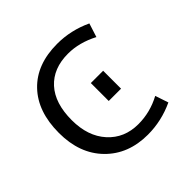

<svg xmlns="http://www.w3.org/2000/svg" viewBox="-143 -663 807 807"><g transform="rotate(-45 260.5 -260.0)"><path d="M283.2 -207V-313.5H356.4V-207ZM436.5 -433.6Q369.1 -468.8 302.7 -468.8Q214.8 -468.8 165.5 -414.6Q116.2 -360.4 116.2 -259.8Q116.2 -164.1 168 -106.9Q219.7 -49.8 302.7 -49.8Q373 -49.8 436.5 -84L456.1 -25.4Q380.9 9.8 299.8 9.8Q183.6 9.8 111.8 -63.5Q40 -136.7 40 -259.8Q40 -386.7 108.9 -458.5Q177.7 -530.3 299.8 -530.3Q380.9 -530.3 456.1 -495.1Z"/></g></svg>

Font: Mgen+ 1c regular
Style: Regular
Weight: 400
Designer: [Source Han Sans]
Ryoko NISHIZUKA  (kana & ideographs); Paul D. Hunt (Latin, Greek & Cyrillic); Wenlong ZHANG  (bopomofo
Version: Version 1.059.20150602